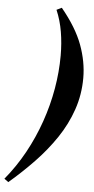

<svg xmlns="http://www.w3.org/2000/svg" viewBox="-106 -820 497 1012"><g transform="rotate(5 142.5 -314.0)"><path d="M-22 156 -44 140Q14 70 58.5 -11Q103 -92 133.5 -179.5Q164 -267 179.5 -356.5Q195 -446 195 -532Q195 -597 185 -657Q175 -717 152 -771L179 -784Q259 -687 291.5 -599Q324 -511 324 -425Q324 -337 296.5 -257Q269 -177 220.5 -105Q172 -33 109.5 32Q47 97 -22 156Z"/></g></svg>

Font: Libre Bodoni
Style: Bold Italic
Weight: 700
Italic angle: -13°
Version: Version 2.005;gftools[0.9.23]